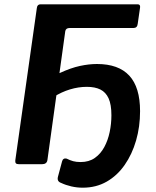

<svg xmlns="http://www.w3.org/2000/svg" viewBox="-20 -762 722 891"><path d="M364 109Q337 109 311 103Q285 97 264 87Q243 80 249 58L268 -13Q270 -21 275.5 -24.5Q281 -28 289 -26Q305 -18 319.5 -14Q334 -10 354 -10Q393 -10 420 -29Q447 -48 464 -79.5Q481 -111 489 -149.5Q497 -188 497 -227Q497 -277 484 -305.5Q471 -334 446 -346.5Q421 -359 383 -359Q344 -359 304.5 -347Q265 -335 229 -312L245 -428Q244 -417 257 -423Q309 -447 351 -456Q393 -465 430 -465Q530 -465 580 -411Q630 -357 630 -246Q630 -174 611.5 -110Q593 -46 558.5 3.5Q524 53 475 81Q426 109 364 109ZM151 -725Q153 -742 168 -742H619Q632 -742 630 -727L619 -651Q617 -632 599 -632H303Q286 -632 283 -618L200 -19Q197 0 175 0H68Q57 0 53.5 -4.5Q50 -9 51 -18Z"/></svg>

Font: Libre Franklin SemiBold
Style: Italic
Weight: 600
Italic angle: -8°
Designer: Pablo Impallari, Rodrigo Fuenzalida, Nhung Nguyen
Foundry: Impallari Type
Version: Version 3.000